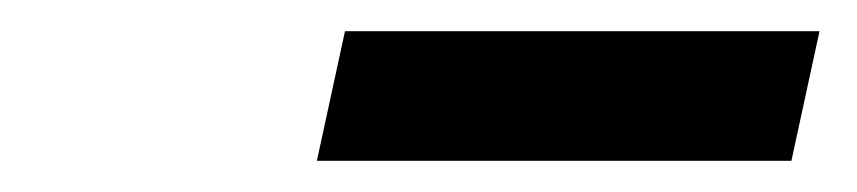

<svg xmlns="http://www.w3.org/2000/svg" viewBox="-20 -722 549 123"><path d="M505 -702 487 -619H183L201 -702Z"/></svg>

Font: Rosa Sans SemiBold
Style: Italic
Weight: 600
Italic angle: -12°
Designer: Pentagram / MCKL
Foundry: Pentagram / MCKL
Version: Version 1.005;September 16, 2019;FontCreator 11.5.0.2425 64-